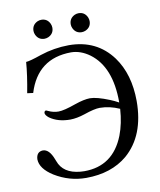

<svg xmlns="http://www.w3.org/2000/svg" viewBox="-89 -878 801 959"><g transform="rotate(-10 311.0 -398.5)"><path d="M327.1 -758.8Q327.1 -789.1 355 -802.7Q365.2 -807.1 375 -807.1Q405.3 -807.1 418.5 -778.8Q422.9 -768.6 422.9 -758.8Q422.9 -728.5 395 -715.3Q384.8 -710.9 375 -710.9Q344.7 -710.9 331.5 -739.3Q327.1 -749 327.1 -758.8ZM138.2 -758.8Q138.2 -789.1 166 -802.7Q176.3 -807.1 186 -807.1Q216.3 -807.1 229.5 -778.8Q233.9 -768.6 233.9 -758.8Q233.9 -728.5 206.1 -715.3Q195.8 -710.9 186 -710.9Q155.8 -710.9 142.6 -739.3Q138.2 -749 138.2 -758.8ZM271 9.8Q185.5 9.8 111.3 -35.6Q46.9 -76.2 45.9 -124Q47.9 -161.6 80.1 -163.1Q112.8 -163.1 133.3 -108.9Q135.3 -103.5 137.2 -99.1Q160.2 -33.7 247.1 -25.9Q257.3 -24.9 267.1 -24.9Q413.1 -24.9 469.7 -168.5Q492.2 -226.6 497.1 -300.8Q447.8 -322.8 397 -323.2Q370.1 -323.2 316.4 -304.7Q276.4 -291.5 243.2 -291Q180.7 -291 139.2 -320.3Q122.1 -333.5 121.1 -345.2Q122.1 -356 129.9 -356.9Q132.3 -356.9 140.1 -353Q165.5 -340.8 191.9 -340.8Q219.7 -340.8 281.2 -362.8Q326.7 -378.4 356.9 -378.9Q391.1 -378.9 455.1 -353Q478 -343.8 497.1 -333L498 -334Q498 -513.2 398.4 -587.4Q353 -620.6 304.2 -621.1Q133.8 -620.1 83 -454.1L53.2 -458Q70.3 -547.4 75.2 -612.8Q94.7 -613.8 153.8 -634.3Q224.1 -657.7 298.8 -658.2Q440.4 -658.2 519.5 -550.8Q584.5 -461.4 585 -325.2Q585 -149.9 480 -59.1Q398.4 9.3 271 9.8Z"/></g></svg>

Font: Linux Libertine Display O
Style: Regular
Weight: 400
Designer: Philipp H. Poll
Foundry: Philipp H. Poll
Version: Version 5.0.9